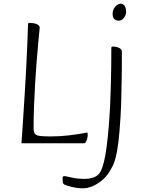

<svg xmlns="http://www.w3.org/2000/svg" viewBox="-20 -776 765 1040"><path d="M96 0Q98 -19 100.5 -58.5Q103 -98 106.5 -152.5Q110 -207 114 -270Q118 -333 121.5 -398.5Q125 -464 127.5 -527.5Q130 -591 132 -645Q132 -649 134 -650.5Q136 -652 142 -652Q151 -652 160 -650.5Q169 -649 177 -646Q185 -643 190 -638Q195 -633 195 -626Q195 -625 192.5 -601Q190 -577 186.5 -536Q183 -495 178.5 -442Q174 -389 170.5 -328.5Q167 -268 164.5 -205Q162 -142 162 -82Q162 -63 168 -53Q174 -43 193.5 -40Q213 -37 251 -37Q306 -37 351 -42.5Q396 -48 423.5 -53Q451 -58 452 -58Q454 -58 454.5 -54Q455 -50 455 -44Q455 -35 452 -24.5Q449 -14 445 -7Q441 0 437 0ZM431 244Q397 244 367 236Q337 228 329 224Q323 221 321 213.5Q319 206 319 192Q319 182 321.5 180Q324 178 330 178Q335 178 367.5 185.5Q400 193 440 193Q462 193 481.5 187Q501 181 514 168Q525 157 534.5 130Q544 103 551 62Q558 21 563.5 -31.5Q569 -84 573 -146Q576 -187 577.5 -231Q579 -275 580.5 -321.5Q582 -368 582.5 -417Q583 -466 583 -516Q583 -520 584.5 -522Q586 -524 591 -524Q602 -524 613.5 -521Q625 -518 632.5 -512Q640 -506 640 -497Q640 -455 640 -415.5Q640 -376 639 -340Q638 -304 637.5 -270Q637 -236 636 -205.5Q635 -175 633 -146Q628 -61 621.5 -8Q615 45 607 76Q599 107 589.5 125Q580 143 570 159Q553 185 528 204.5Q503 224 477.5 234Q452 244 431 244ZM624 -664Q614 -664 606.5 -667.5Q599 -671 594.5 -679Q590 -687 590 -699Q590 -716 596.5 -728.5Q603 -741 613.5 -748.5Q624 -756 634 -756Q642 -756 648.5 -751.5Q655 -747 659 -737Q663 -727 663 -710Q663 -700 657.5 -689Q652 -678 643 -671Q634 -664 624 -664Z"/></svg>

Font: Briem Hand Thin
Style: Regular
Weight: 100
Designer: Gunnlaugur SE Briem, Eben Sorkin
Foundry: Sorkin Type Co.
Version: Version 1.003